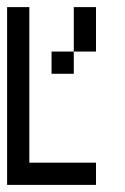

<svg xmlns="http://www.w3.org/2000/svg" viewBox="-20 -520 352 540"><path d="M125 -312.5V-375H187.5V-312.5ZM187.5 -375V-437.5H250V-375ZM187.5 -437.5V-500H250V-437.5ZM0 -437.5V-500H62.5V-437.5ZM0 -375V-437.5H62.5V-375ZM0 -312.5V-375H62.5V-312.5ZM0 -250V-312.5H62.5V-250ZM0 -187.5V-250H62.5V-187.5ZM0 -125V-187.5H62.5V-125ZM0 -62.5V-125H62.5V-62.5ZM0 0V-62.5H62.5V0ZM62.5 0V-62.5H125V0ZM125 0V-62.5H187.5V0ZM187.5 0V-62.5H250V0Z"/></svg>

Font: AprilSans
Style: Regular
Weight: 400
Designer: typesprite
Version: Version 1.001;PS 001.001;hotconv 1.0.88;makeotf.lib2.5.64775